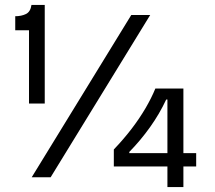

<svg xmlns="http://www.w3.org/2000/svg" viewBox="-20 -721 873 781"><path d="M98 -300V-598H42V-655Q67 -655 85.5 -664Q104 -673 108 -701H162V-300ZM109 0 514 -660H591L186 0ZM443 -44V-113Q484 -156 516 -198Q548 -240 572 -281Q596 -322 612 -361H726V40H661V-316H656Q629 -258 590.5 -204Q552 -150 506 -103V-98H778V-44Z"/></svg>

Font: Bricolage Grotesque 96pt ExtraBold Light
Style: Regular
Weight: 300
Version: Version 1.001;gftools[0.9.33.dev8+g029e19f]